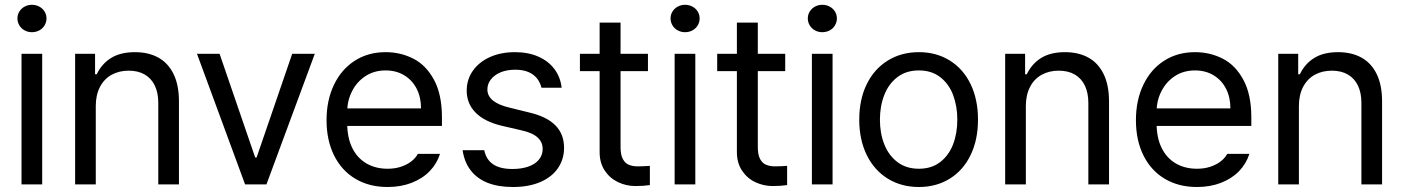

<svg xmlns="http://www.w3.org/2000/svg" viewBox="-20 -749 5702 780"><path d="M67.4 -530.3V0H151.4V-530.3ZM80.1 -625.5C89.2 -620.6 99 -618.2 109.4 -618.2C120.4 -618.2 130.5 -620.6 139.6 -625.5C148.8 -630.4 155.9 -637.2 161.1 -646C166.3 -654.8 168.9 -664.1 168.9 -673.8C168.9 -684.2 166.3 -693.7 161.1 -702.1C155.9 -710.6 148.8 -717.3 139.6 -722.2C130.5 -727.1 120.4 -729.5 109.4 -729.5C99 -729.5 89.2 -727.1 80.1 -722.2C71 -717.3 63.8 -710.6 58.6 -702.1C53.4 -693.7 50.8 -684.2 50.8 -673.8C50.8 -664.1 53.4 -654.8 58.6 -646C63.8 -637.2 71 -630.4 80.1 -625.5Z M369.1 0V-318.4C369.1 -348.3 374.8 -374.2 386.2 -396C397.6 -417.8 413.4 -434.2 433.6 -445.3C453.8 -456.4 476.9 -461.9 502.9 -461.9C528.3 -461.9 550 -456.7 567.9 -446.3C585.8 -435.9 599.4 -420.9 608.9 -401.4C618.3 -381.8 623 -358.4 623 -331.1V0H707V-336.9C707 -381.2 699.7 -418.3 685.1 -448.2C670.4 -478.2 649.7 -500.5 623 -515.1C596.4 -529.8 564.8 -537.1 528.3 -537.1C489.3 -537.1 457 -529.3 431.6 -513.7C406.2 -498 386.7 -475.9 373 -447.3H366.2V-530.3H285.2V0Z M1062.5 0 1258.8 -530.3H1167L1022.5 -109.4H1016.6L872.1 -530.3H780.3L975.6 0Z M1423.3 -22.9C1460.8 -0.5 1504.6 10.7 1554.7 10.7C1590.5 10.7 1623 5 1652.3 -6.3C1681.6 -17.7 1706.1 -33.5 1725.6 -53.7C1745.1 -73.9 1759.1 -97.3 1767.6 -124H1677.7C1671.2 -112.3 1662.3 -102.1 1650.9 -93.3C1639.5 -84.5 1625.7 -77.3 1609.4 -71.8C1593.1 -66.2 1574.9 -63.5 1554.7 -63.5C1522.1 -63.5 1493.5 -70.6 1468.8 -85C1444 -99.3 1424.8 -120.3 1411.1 -147.9C1397.5 -175.6 1390.6 -209 1390.6 -248V-295.9C1390.6 -325.2 1397.1 -352.7 1410.2 -378.4C1423.2 -404.1 1441.4 -424.6 1464.8 -439.9C1488.3 -455.2 1515.6 -462.9 1546.9 -462.9C1575.5 -462.9 1600.7 -456.2 1622.6 -442.9C1644.4 -429.5 1661.1 -411.3 1672.9 -388.2C1684.6 -365.1 1690.4 -338.5 1690.4 -308.6H1365.2V-237.3H1775.4V-272.5C1775.4 -334.3 1764.6 -385.1 1743.2 -424.8C1721.7 -464.5 1693.7 -493.2 1659.2 -510.7C1624.7 -528.3 1587.2 -537.1 1546.9 -537.1C1499.3 -537.1 1457.5 -525.6 1421.4 -502.4C1385.3 -479.3 1357.1 -446.8 1336.9 -404.8C1316.7 -362.8 1306.6 -314.8 1306.6 -260.7C1306.6 -206.7 1316.7 -159.2 1336.9 -118.2C1357.1 -77.1 1385.9 -45.4 1423.3 -22.9Z M2144 -446.8C2161.9 -434.1 2173.8 -416 2179.7 -392.6H2261.7C2258.5 -421.2 2248.7 -446.5 2232.4 -468.3C2216.1 -490.1 2194.3 -507 2167 -519C2139.6 -531.1 2108.1 -537.1 2072.3 -537.1C2033.9 -537.1 1999.8 -530.4 1970.2 -517.1C1940.6 -503.7 1917.5 -485.2 1900.9 -461.4C1884.3 -437.7 1876 -410.8 1876 -380.9C1876 -345.7 1888 -315.9 1912.1 -291.5C1936.2 -267.1 1971.4 -249.3 2017.6 -238.3L2097.7 -219.7C2127.6 -213.2 2149.6 -203.6 2163.6 -190.9C2177.6 -178.2 2184.6 -162.4 2184.6 -143.6C2184.6 -127.3 2179.5 -113 2169.4 -100.6C2159.3 -88.2 2145 -78.8 2126.5 -72.3C2107.9 -65.8 2086.3 -62.5 2061.5 -62.5C2028.3 -62.5 2002.3 -68.8 1983.4 -81.5C1964.5 -94.2 1952.5 -113.3 1947.3 -138.7H1859.4C1863.9 -106.8 1874.8 -79.6 1892.1 -57.1C1909.3 -34.7 1932.3 -17.7 1960.9 -6.3C1989.6 5 2023.8 10.7 2063.5 10.7C2107.1 10.7 2144.5 3.9 2175.8 -9.8C2207 -23.4 2230.8 -42.3 2247.1 -66.4C2263.3 -90.5 2271.5 -117.8 2271.5 -148.4C2271.5 -185.5 2259.8 -216 2236.3 -239.7C2212.9 -263.5 2177.4 -280.9 2129.9 -292L2050.8 -311.5C2020.2 -318.7 1997.4 -328.5 1982.4 -340.8C1967.4 -353.2 1960 -368.2 1960 -385.7C1960 -400.7 1964.8 -414.4 1974.6 -426.8C1984.4 -439.1 1997.7 -448.7 2014.6 -455.6C2031.6 -462.4 2050.8 -465.8 2072.3 -465.8C2102.2 -465.8 2126.1 -459.5 2144 -446.8Z M2612.3 -460V-530.3H2335.9V-460ZM2501 -657.2H2416V-130.9C2416 -101.6 2423 -76.5 2437 -55.7C2451 -34.8 2469.1 -19.2 2491.2 -8.8C2513.3 1.6 2536.8 6.8 2561.5 6.8C2583.7 6.8 2603.2 5.5 2620.1 2.9V-75.2C2603.2 -73.9 2586.6 -73.2 2570.3 -73.2C2556.6 -73.2 2544.8 -75.4 2534.7 -79.6C2524.6 -83.8 2516.4 -91.6 2510.3 -103C2504.1 -114.4 2501 -130.9 2501 -152.3Z M2720.7 -530.3V0H2804.7V-530.3ZM2733.4 -625.5C2742.5 -620.6 2752.3 -618.2 2762.7 -618.2C2773.8 -618.2 2783.9 -620.6 2793 -625.5C2802.1 -630.4 2809.2 -637.2 2814.5 -646C2819.7 -654.8 2822.3 -664.1 2822.3 -673.8C2822.3 -684.2 2819.7 -693.7 2814.5 -702.1C2809.2 -710.6 2802.1 -717.3 2793 -722.2C2783.9 -727.1 2773.8 -729.5 2762.7 -729.5C2752.3 -729.5 2742.5 -727.1 2733.4 -722.2C2724.3 -717.3 2717.1 -710.6 2711.9 -702.1C2706.7 -693.7 2704.1 -684.2 2704.1 -673.8C2704.1 -664.1 2706.7 -654.8 2711.9 -646C2717.1 -637.2 2724.3 -630.4 2733.4 -625.5Z M3169.9 -460V-530.3H2893.6V-460ZM3058.6 -657.2H2973.6V-130.9C2973.6 -101.6 2980.6 -76.5 2994.6 -55.7C3008.6 -34.8 3026.7 -19.2 3048.8 -8.8C3071 1.6 3094.4 6.8 3119.1 6.8C3141.3 6.8 3160.8 5.5 3177.7 2.9V-75.2C3160.8 -73.9 3144.2 -73.2 3127.9 -73.2C3114.3 -73.2 3102.4 -75.4 3092.3 -79.6C3082.2 -83.8 3074.1 -91.6 3067.9 -103C3061.7 -114.4 3058.6 -130.9 3058.6 -152.3Z M3278.3 -530.3V0H3362.3V-530.3ZM3291 -625.5C3300.1 -620.6 3309.9 -618.2 3320.3 -618.2C3331.4 -618.2 3341.5 -620.6 3350.6 -625.5C3359.7 -630.4 3366.9 -637.2 3372.1 -646C3377.3 -654.8 3379.9 -664.1 3379.9 -673.8C3379.9 -684.2 3377.3 -693.7 3372.1 -702.1C3366.9 -710.6 3359.7 -717.3 3350.6 -722.2C3341.5 -727.1 3331.4 -729.5 3320.3 -729.5C3309.9 -729.5 3300.1 -727.1 3291 -722.2C3281.9 -717.3 3274.7 -710.6 3269.5 -702.1C3264.3 -693.7 3261.7 -684.2 3261.7 -673.8C3261.7 -664.1 3264.3 -654.8 3269.5 -646C3274.7 -637.2 3281.9 -630.4 3291 -625.5Z M3586.4 -23.4C3623.2 -0.7 3665.4 10.7 3712.9 10.7C3760.4 10.7 3802.4 -0.7 3838.9 -23.4C3875.3 -46.2 3903.5 -78.3 3923.3 -119.6C3943.2 -161 3953.1 -208.7 3953.1 -262.7C3953.1 -317.4 3943.2 -365.4 3923.3 -406.7C3903.5 -448.1 3875.3 -480.1 3838.9 -502.9C3802.4 -525.7 3760.4 -537.1 3712.9 -537.1C3665.4 -537.1 3623.2 -525.7 3586.4 -502.9C3549.6 -480.1 3521.2 -448.1 3501 -406.7C3480.8 -365.4 3470.7 -317.4 3470.7 -262.7C3470.7 -208.7 3480.8 -161 3501 -119.6C3521.2 -78.3 3549.6 -46.2 3586.4 -23.4ZM3799.8 -90.8C3776.4 -72.6 3747.4 -63.5 3712.9 -63.5C3678.4 -63.5 3649.3 -72.6 3625.5 -90.8C3601.7 -109 3584 -133.1 3572.3 -163.1C3560.5 -193 3554.7 -226.2 3554.7 -262.7C3554.7 -299.2 3560.5 -332.5 3572.3 -362.8C3584 -393.1 3601.7 -417.3 3625.5 -435.5C3649.3 -453.8 3678.4 -462.9 3712.9 -462.9C3747.4 -462.9 3776.4 -453.8 3799.8 -435.5C3823.2 -417.3 3840.7 -393.1 3852.1 -362.8C3863.4 -332.5 3869.1 -299.2 3869.1 -262.7C3869.1 -226.2 3863.4 -193 3852.1 -163.1C3840.7 -133.1 3823.2 -109 3799.8 -90.8Z M4147.5 0V-318.4C4147.5 -348.3 4153.2 -374.2 4164.6 -396C4175.9 -417.8 4191.7 -434.2 4211.9 -445.3C4232.1 -456.4 4255.2 -461.9 4281.2 -461.9C4306.6 -461.9 4328.3 -456.7 4346.2 -446.3C4364.1 -435.9 4377.8 -420.9 4387.2 -401.4C4396.6 -381.8 4401.4 -358.4 4401.4 -331.1V0H4485.4V-336.9C4485.4 -381.2 4478 -418.3 4463.4 -448.2C4448.7 -478.2 4428.1 -500.5 4401.4 -515.1C4374.7 -529.8 4343.1 -537.1 4306.6 -537.1C4267.6 -537.1 4235.4 -529.3 4210 -513.7C4184.6 -498 4165 -475.9 4151.4 -447.3H4144.5V-530.3H4063.5V0Z M4711.4 -22.9C4748.9 -0.5 4792.6 10.7 4842.8 10.7C4878.6 10.7 4911.1 5 4940.4 -6.3C4969.7 -17.7 4994.1 -33.5 5013.7 -53.7C5033.2 -73.9 5047.2 -97.3 5055.7 -124H4965.8C4959.3 -112.3 4950.4 -102.1 4939 -93.3C4927.6 -84.5 4913.7 -77.3 4897.5 -71.8C4881.2 -66.2 4863 -63.5 4842.8 -63.5C4810.2 -63.5 4781.6 -70.6 4756.8 -85C4732.1 -99.3 4712.9 -120.3 4699.2 -147.9C4685.5 -175.6 4678.7 -209 4678.7 -248V-295.9C4678.7 -325.2 4685.2 -352.7 4698.2 -378.4C4711.3 -404.1 4729.5 -424.6 4752.9 -439.9C4776.4 -455.2 4803.7 -462.9 4835 -462.9C4863.6 -462.9 4888.8 -456.2 4910.6 -442.9C4932.5 -429.5 4949.2 -411.3 4960.9 -388.2C4972.7 -365.1 4978.5 -338.5 4978.5 -308.6H4653.3V-237.3H5063.5V-272.5C5063.5 -334.3 5052.7 -385.1 5031.2 -424.8C5009.8 -464.5 4981.8 -493.2 4947.3 -510.7C4912.8 -528.3 4875.3 -537.1 4835 -537.1C4787.4 -537.1 4745.6 -525.6 4709.5 -502.4C4673.3 -479.3 4645.2 -446.8 4625 -404.8C4604.8 -362.8 4594.7 -314.8 4594.7 -260.7C4594.7 -206.7 4604.8 -159.2 4625 -118.2C4645.2 -77.1 4674 -45.4 4711.4 -22.9Z M5256.8 0V-318.4C5256.8 -348.3 5262.5 -374.2 5273.9 -396C5285.3 -417.8 5301.1 -434.2 5321.3 -445.3C5341.5 -456.4 5364.6 -461.9 5390.6 -461.9C5416 -461.9 5437.7 -456.7 5455.6 -446.3C5473.5 -435.9 5487.1 -420.9 5496.6 -401.4C5506 -381.8 5510.7 -358.4 5510.7 -331.1V0H5594.7V-336.9C5594.7 -381.2 5587.4 -418.3 5572.8 -448.2C5558.1 -478.2 5537.4 -500.5 5510.7 -515.1C5484 -529.8 5452.5 -537.1 5416 -537.1C5377 -537.1 5344.7 -529.3 5319.3 -513.7C5293.9 -498 5274.4 -475.9 5260.7 -447.3H5253.9V-530.3H5172.9V0Z"/></svg>

Font: Pretendard Variable
Style: Regular
Weight: 400
Designer: Base glyphs from Inter by Rasmus Andersson; Hangeul glyphs from Noto Sans CJK(Source Han Sans) by Jang Soo-young and Kan
Foundry: Kil Hyung-jin
Version: Version 1.309;Glyphs 3.2 (3225)